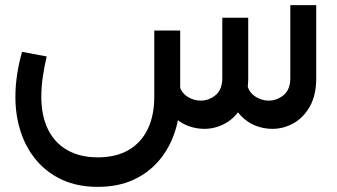

<svg xmlns="http://www.w3.org/2000/svg" viewBox="-20 -502 1312 748"><path d="M361 226Q283 226 223.5 199Q164 172 123 124Q82 76 61 12.5Q40 -51 40 -125Q40 -169 47 -214Q54 -259 66 -300L162 -282Q152 -240 146.5 -201.5Q141 -163 141 -125Q141 -51 167 2Q193 55 242.5 83Q292 111 361 111Q431 111 480 83Q529 55 555 2Q581 -51 581 -125V-383H682V-125Q682 -51 661 12.5Q640 76 599 124Q558 172 498.5 199Q439 226 361 226ZM776 0Q743 0 711.5 -12Q680 -24 654 -50.5Q628 -77 613 -118L680 -164Q689 -138 712.5 -124Q736 -110 762 -110Q794 -110 820 -131.5Q846 -153 846 -198V-433H947V-198Q947 -131 922 -87Q897 -43 858 -21.5Q819 0 776 0ZM1041 0Q1008 0 976.5 -12Q945 -24 919 -50.5Q893 -77 878 -118L945 -164Q954 -138 977.5 -124Q1001 -110 1027 -110Q1059 -110 1085 -131.5Q1111 -153 1111 -198V-482H1212V-198Q1212 -131 1187 -87Q1162 -43 1123 -21.5Q1084 0 1041 0Z"/></svg>

Font: Alexandria
Style: Regular
Weight: 400
Designer: Mohamed Gaber
Foundry: Kief Type Foundry
Version: Version 5.100